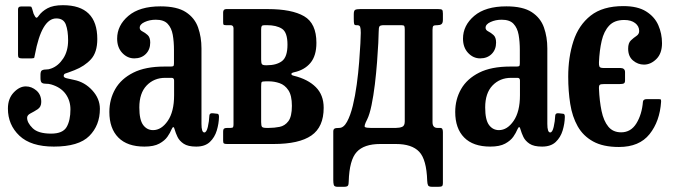

<svg xmlns="http://www.w3.org/2000/svg" viewBox="-20 -555 2593 740"><path d="M10.5 -136.5Q10.5 -175 32.8 -198.5Q55 -222 79.5 -222Q102 -222 120.5 -206Q139 -190 139 -162Q139 -143 125.2 -134Q111.5 -125 98 -118.2Q84.5 -111.5 84.5 -101Q84.5 -82 105.8 -61Q127 -40 177 -40Q222 -40 236.8 -65.5Q251.5 -91 251.5 -133.5Q251.5 -167 233 -192.8Q214.5 -218.5 177.5 -229.5Q167 -232.5 157.5 -232.2Q148 -232 142 -235.5Q136 -239 136 -254V-267Q136 -281 142.2 -284.2Q148.5 -287.5 158 -287.2Q167.5 -287 177.5 -291Q205 -301 223.8 -329.8Q242.5 -358.5 242.5 -399.5Q242.5 -436.5 233.8 -460.2Q225 -484 197 -484Q140.5 -484 114.5 -344.5Q113 -336.5 112.2 -333.2Q111.5 -330 101.5 -330H64.5Q56 -330 52.8 -332.5Q49.5 -335 49.5 -343V-519Q49.5 -530 61 -530H93.5Q100.5 -530 101.2 -528Q102 -526 104 -521L109.5 -502Q115.5 -489 119.2 -487Q123 -485 129 -494Q141.5 -511.5 163.2 -523.2Q185 -535 222.5 -535Q355 -535 355 -404.5Q355 -353.5 330.8 -326.8Q306.5 -300 267 -284.5Q240 -274 232.8 -272Q225.5 -270 225.5 -262Q225.5 -256 237.5 -253.2Q249.5 -250.5 265.5 -247Q306 -239 335.5 -207Q365 -175 365 -135.5Q365 -72 324.2 -31Q283.5 10 187.5 10Q99 10 54.8 -32Q10.5 -74 10.5 -136.5Z M401.5 -123.5Q401.5 -172 424.2 -211.8Q447 -251.5 493.8 -275Q540.5 -298.5 613.5 -298.5H637.5Q646 -298.5 648.2 -300.5Q650.5 -302.5 650.5 -311.5V-362Q650.5 -394.5 645.8 -421Q641 -447.5 626.2 -463.2Q611.5 -479 580.5 -479Q557 -479 537.8 -470.2Q518.5 -461.5 518.5 -448Q518.5 -439 528.8 -434Q539 -429 549 -420Q559 -411 559 -391Q559 -364 542 -347Q525 -330 497.5 -330Q471 -330 451.2 -351Q431.5 -372 431.5 -406Q431.5 -457 474.8 -493.8Q518 -530.5 598.5 -530.5Q662.5 -530.5 696.5 -508.2Q730.5 -486 743.5 -449Q756.5 -412 756.5 -368.5V-77.5Q756.5 -44.5 767.5 -44.5Q776 -44.5 781 -65.8Q786 -87 787 -110Q788 -120 800.5 -118.5L818 -116.5Q824 -116 824 -104.5Q823.5 -78.5 815.5 -52Q807.5 -25.5 788.8 -7.8Q770 10 736.5 10H736Q704.5 10 688 -1Q671.5 -12 664.2 -27.2Q657 -42.5 653.5 -55Q649 -75 640.5 -55Q636 -43.5 625.5 -28.2Q615 -13 594 -1.5Q573 10 536.5 10Q470.5 10 436 -25Q401.5 -60 401.5 -123.5ZM517 -141Q517 -93 531.8 -73.2Q546.5 -53.5 570 -53.5Q602 -53.5 626.5 -89Q651 -124.5 651 -188V-244.5Q651 -255 641.5 -255H617Q573.5 -255 545.2 -225.5Q517 -196 517 -141Z M868 -458H850.5Q843 -458 841.5 -460.2Q840 -462.5 840 -470V-507Q840 -520 852 -520H1012.5Q1104.5 -520 1152 -492.5Q1199.5 -465 1199.5 -390Q1199.5 -340 1176.5 -312.5Q1153.5 -285 1113.5 -276.5Q1102.5 -274 1103 -269.5Q1103.5 -265 1112.5 -263Q1167 -249.5 1197.2 -219.2Q1227.5 -189 1227.5 -139.5Q1227.5 -65.5 1180.2 -32.8Q1133 0 1034.5 0H855.5Q846.5 0 843.2 -2Q840 -4 840 -12V-47Q840 -57 843.8 -59.5Q847.5 -62 856.5 -62H868.5Q876.5 -62 878.2 -65Q880 -68 880 -76V-446Q880 -458 868 -458ZM986.5 -442V-325.5Q986.5 -312 989.5 -307.8Q992.5 -303.5 1005 -303.5H1008.5Q1045.5 -303.5 1066.8 -319.5Q1088 -335.5 1088 -383Q1088 -430.5 1066.8 -444.2Q1045.5 -458 1008.5 -458H1000.5Q991.5 -458 989 -454.8Q986.5 -451.5 986.5 -442ZM986.5 -220.5V-84.5Q986.5 -70 990 -66Q993.5 -62 1007.5 -62H1016.5Q1037 -62 1057.5 -66Q1078 -70 1091.5 -88Q1105 -106 1105 -147Q1105 -187 1091.5 -207.2Q1078 -227.5 1057.5 -234.5Q1037 -241.5 1016.5 -241.5H1004Q990.5 -241.5 988.5 -238.5Q986.5 -235.5 986.5 -220.5Z M1647 -440V-84Q1647 -62 1666 -62H1676Q1683 -62 1685 -57.5Q1687 -53 1687 -46V149.5Q1687 160.5 1683.2 162.8Q1679.5 165 1668 165H1646Q1632.5 165 1629.8 159.2Q1627 153.5 1626.5 141.5Q1624 60 1595.8 30Q1567.5 0 1506 0H1445.5Q1383 0 1354.8 30.8Q1326.5 61.5 1324 144.5Q1324 156 1321 160.5Q1318 165 1305 165H1281.5Q1268.5 165 1266.5 157.8Q1264.5 150.5 1264.5 139.5V-48Q1264.5 -56 1268.8 -59Q1273 -62 1287.5 -62Q1304.5 -62 1317.5 -85.8Q1330.5 -109.5 1339.8 -147.5Q1349 -185.5 1355 -229.8Q1361 -274 1364.2 -315.5Q1367.5 -357 1369 -387.5Q1370.5 -418 1370.5 -428.5Q1370.5 -445.5 1368 -451.8Q1365.5 -458 1356 -458H1352Q1346.5 -458 1345 -462.5Q1343.5 -467 1343.5 -483V-500Q1343.5 -514.5 1349.2 -517.2Q1355 -520 1368.5 -520H1669Q1680.5 -520 1683.8 -517.2Q1687 -514.5 1687 -503V-479Q1687 -466 1681.5 -462Q1676 -458 1667 -458H1666Q1654 -458 1650.5 -455.2Q1647 -452.5 1647 -440ZM1460.5 -458Q1445.5 -458 1442.5 -453.2Q1439.5 -448.5 1439.5 -432Q1439.5 -421 1438 -389.2Q1436.5 -357.5 1433.2 -315.5Q1430 -273.5 1424.8 -229.8Q1419.5 -186 1412 -149.8Q1404.5 -113.5 1395 -94.5Q1381.5 -68.5 1386.8 -65.2Q1392 -62 1408.5 -62H1506Q1519.5 -62 1529.8 -66Q1540 -70 1540 -87V-441Q1540 -451 1538.2 -454.5Q1536.5 -458 1526.5 -458Z M1734.5 -123.5Q1734.5 -172 1757.2 -211.8Q1780 -251.5 1826.8 -275Q1873.5 -298.5 1946.5 -298.5H1970.5Q1979 -298.5 1981.2 -300.5Q1983.5 -302.5 1983.5 -311.5V-362Q1983.5 -394.5 1978.8 -421Q1974 -447.5 1959.2 -463.2Q1944.5 -479 1913.5 -479Q1890 -479 1870.8 -470.2Q1851.5 -461.5 1851.5 -448Q1851.5 -439 1861.8 -434Q1872 -429 1882 -420Q1892 -411 1892 -391Q1892 -364 1875 -347Q1858 -330 1830.5 -330Q1804 -330 1784.2 -351Q1764.5 -372 1764.5 -406Q1764.5 -457 1807.8 -493.8Q1851 -530.5 1931.5 -530.5Q1995.5 -530.5 2029.5 -508.2Q2063.5 -486 2076.5 -449Q2089.5 -412 2089.5 -368.5V-77.5Q2089.5 -44.5 2100.5 -44.5Q2109 -44.5 2114 -65.8Q2119 -87 2120 -110Q2121 -120 2133.5 -118.5L2151 -116.5Q2157 -116 2157 -104.5Q2156.5 -78.5 2148.5 -52Q2140.5 -25.5 2121.8 -7.8Q2103 10 2069.5 10H2069Q2037.5 10 2021 -1Q2004.5 -12 1997.2 -27.2Q1990 -42.5 1986.5 -55Q1982 -75 1973.5 -55Q1969 -43.5 1958.5 -28.2Q1948 -13 1927 -1.5Q1906 10 1869.5 10Q1803.5 10 1769 -25Q1734.5 -60 1734.5 -123.5ZM1850 -141Q1850 -93 1864.8 -73.2Q1879.5 -53.5 1903 -53.5Q1935 -53.5 1959.5 -89Q1984 -124.5 1984 -188V-244.5Q1984 -255 1974.5 -255H1950Q1906.5 -255 1878.2 -225.5Q1850 -196 1850 -141Z M2170 -259.5Q2170 -334.5 2190 -396.2Q2210 -458 2256.5 -494.8Q2303 -531.5 2382.5 -531.5Q2437.5 -531.5 2470.2 -511Q2503 -490.5 2517.2 -458Q2531.5 -425.5 2531.5 -388.5Q2531.5 -349 2509.8 -327.5Q2488 -306 2462 -306Q2438.5 -306 2419.8 -321.8Q2401 -337.5 2401 -367.5Q2401 -389.5 2411.8 -399.5Q2422.5 -409.5 2433 -416.5Q2443.5 -423.5 2443.5 -435.5Q2443.5 -454 2428 -466Q2412.5 -478 2386 -478Q2348 -478 2327.8 -456.2Q2307.5 -434.5 2299 -397.8Q2290.5 -361 2288.5 -315Q2288 -304.5 2290.2 -298.8Q2292.5 -293 2305 -293H2370Q2389 -293 2389 -277V-244.5Q2389 -236.5 2384.8 -233.8Q2380.5 -231 2367.5 -231H2308Q2295.5 -231 2291.8 -228.2Q2288 -225.5 2288.5 -213.5Q2290.5 -165.5 2298.5 -127.2Q2306.5 -89 2324.5 -67Q2342.5 -45 2374 -45Q2411.5 -45 2432.8 -79.5Q2454 -114 2458 -163Q2459 -173 2473.5 -173H2517.5Q2526 -173 2527 -171.2Q2528 -169.5 2528 -163Q2523 -87.5 2483.5 -38Q2444 11.5 2365.5 11.5Q2304.5 11.5 2266 -9.8Q2227.5 -31 2206.5 -68.2Q2185.5 -105.5 2177.8 -154.5Q2170 -203.5 2170 -259.5Z"/></svg>

Font: Besley* Condensed Medium
Style: Regular
Weight: 500
Width: 3
Designer: Owen Earl
Foundry: indestructible type*
Version: Version 3.000; ttfautohint (v1.8.3)